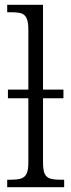

<svg xmlns="http://www.w3.org/2000/svg" viewBox="-20 -779 296 799"><path d="M10 -31H20Q52 -31 67.5 -36Q83 -41 90.5 -56Q98 -71 98 -104V-370H13V-406H98V-655Q98 -688 90.5 -703.5Q83 -719 68.5 -723.5Q54 -728 25 -728H10V-759H159V-406H244V-370H159V-104Q159 -71 166 -56Q173 -41 188.5 -36Q204 -31 236 -31H247V0H10Z"/></svg>

Font: Noto Serif NarrowLight
Style: Regular
Weight: 300
Width: 4
Designer: Monotype Design Team
Foundry: Monotype Imaging Inc.
Version: Version 1.001